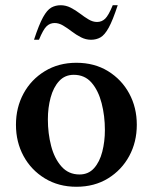

<svg xmlns="http://www.w3.org/2000/svg" viewBox="-20 -704 584 734"><path d="M272 10Q204 10 151.5 -22Q99 -54 70 -107.5Q41 -161 41 -227Q41 -293 70 -346.5Q99 -400 151.5 -432Q204 -464 272 -464Q341 -464 393 -432Q445 -400 474 -346.5Q503 -293 503 -227Q503 -161 474 -107.5Q445 -54 393 -22Q341 10 272 10ZM284 -37Q318 -37 339.5 -61Q361 -85 371 -124Q381 -163 381 -207Q381 -261 368.5 -309.5Q356 -358 330 -388Q304 -418 262 -418Q228 -418 206 -394Q184 -370 173.5 -331Q163 -292 163 -248Q163 -194 175.5 -146Q188 -98 215 -67.5Q242 -37 284 -37ZM110 -552Q129 -610 144.5 -638Q160 -666 176 -675Q192 -684 212 -684Q232 -684 250.5 -674.5Q269 -665 286 -652Q303 -639 319 -629.5Q335 -620 351 -620Q369 -620 382 -632.5Q395 -645 411 -684H430Q411 -626 395.5 -598Q380 -570 364 -561Q348 -552 328 -552Q308 -552 289.5 -561.5Q271 -571 254 -584Q237 -597 221 -606.5Q205 -616 189 -616Q171 -616 158 -603.5Q145 -591 129 -552Z"/></svg>

Font: Spectral SemiBold
Style: Regular
Weight: 600
Designer: Jean-Baptiste Levee
Foundry: Production Type
Version: Version 2.001